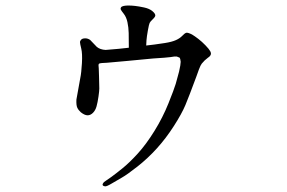

<svg xmlns="http://www.w3.org/2000/svg" viewBox="-20 -666 1040 696"><path d="M510 -501Q527 -503 539.5 -504.5Q552 -506 577.5 -510Q603 -514 617.5 -520.5Q632 -527 640.5 -536Q649 -545 654.5 -547Q660 -549 676 -541Q686 -535 699 -525Q712 -515 725 -501.5Q738 -488 742 -480.5Q746 -473 744 -468Q742 -462 734 -457L722 -447Q716 -441 711.5 -435.5Q707 -430 701 -414L692 -389Q665 -316 652 -285Q639 -254 610.5 -209.5Q582 -165 549 -128.5Q516 -92 478.5 -62.5Q441 -33 421.5 -22Q402 -11 384.5 -0.5Q367 10 361 9.5Q355 9 352.5 5.5Q350 2 357 -6Q359 -8 364 -11Q369 -14 383.5 -24.5Q398 -35 423.5 -55.5Q449 -76 479.5 -109.5Q510 -143 540 -191.5Q570 -240 590.5 -291Q611 -342 617 -362Q623 -382 629 -406Q635 -432 635 -442Q634 -453 631 -457Q627 -459 621 -461Q613 -462 598 -459Q584 -457 535 -454L440 -445Q377 -439 367.5 -438.5Q358 -438 349.5 -437.5Q341 -437 338.5 -434.5Q336 -432 338 -418Q338 -412 339 -388L340 -345Q340 -337 337 -316Q334 -295 330 -280.5Q326 -266 317 -257Q308 -248 297.5 -248Q287 -248 273 -259Q264 -267 260 -276Q256 -285 257 -305L271 -383Q275 -402 277 -437Q279 -472 274.5 -490Q270 -508 270 -513Q270 -518 274.5 -522.5Q279 -527 289 -527Q299 -527 307 -521L331 -496Q343 -486 363 -485Q365 -485 410 -489L447 -493Q447 -526 446.5 -546.5Q446 -567 442 -585.5Q438 -604 429 -615.5Q420 -627 418 -631Q416 -635 418.5 -639Q421 -643 428.5 -644.5Q436 -646 445 -646Q457 -646 470 -644.5Q483 -643 502 -639Q521 -635 532 -626Q543 -617 543 -610Q543 -605 534 -596.5Q525 -588 522.5 -583Q520 -578 516 -555.5Q512 -533 511 -520L510 -501Z"/></svg>

Font: ChillKai
Style: Regular
Weight: 400
Designer: ChillType
Foundry: 寒蝉字型
Version: Version 2.000